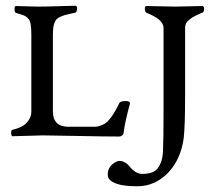

<svg xmlns="http://www.w3.org/2000/svg" viewBox="-20 -473 754 668"><path d="M549 -376Q549 -391 533 -405Q520 -416 489 -429Q486 -430 484.5 -436Q483 -442 484.5 -447Q486 -452 489 -452Q511 -452 540.5 -451Q570 -450 589 -450Q607 -450 635 -451Q663 -452 684 -452Q690 -452 690 -441.5Q690 -431 684 -429Q650 -415 638 -404Q624 -394 624 -376V-136Q624 -34 619 9Q609 81 565 128Q519 175 458 175Q412 175 388 167Q355 156 355 136Q354 104 386 89Q397 84 409.5 89.5Q422 95 429 104Q451 132 474 132Q515 132 529 112Q546 89 547 52Q549 13 549 -86ZM242 -429Q234 -427 222 -424.5Q210 -422 203.5 -420Q197 -418 189.5 -414.5Q182 -411 177 -406Q164 -393 164 -353V-86Q164 -32 218 -32H314Q319 -32 332.5 -37Q346 -42 354 -50Q374 -70 395 -114Q400 -123 423 -121Q427 -121 430 -118.5Q433 -116 432 -112Q414 -46 410 -10Q410 -6 405 -2Q400 2 395 2Q339 2 249.5 0Q160 -2 129 -2L23 1Q21 1 19.5 -4.5Q18 -10 19 -15.5Q20 -21 23 -21Q57 -30 69 -42Q89 -62 89 -84V-354Q89 -396 80 -406Q77 -409 75 -411.5Q73 -414 70 -415.5Q67 -417 65.5 -418Q64 -419 60 -420.5Q56 -422 54 -422.5Q52 -423 46 -425Q40 -427 36 -428Q31 -429 30.5 -440.5Q30 -452 36 -452Q50 -452 73.5 -451Q97 -450 112 -450Q138 -450 185.5 -451.5Q233 -453 242 -453Q249 -453 248 -441.5Q247 -430 242 -429Z"/></svg>

Font: EB Garamond 12 All SC
Style: AllSC
Weight: 400
Version: Version 0.016 ; ttfautohint (v0.97) -l 8 -r 50 -G 200 -x 0 -